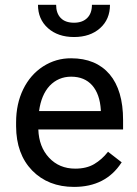

<svg xmlns="http://www.w3.org/2000/svg" viewBox="-20 -750 557 780"><path d="M389.6 -298.8V-303.2Q385.7 -367.7 354.5 -403.3Q323.2 -438.5 269 -438.5Q217.3 -438.5 181.6 -401.4Q147.5 -364.3 138.7 -298.8ZM473.1 -88.9Q409.2 9.3 280.8 9.3Q175.8 9.3 110.4 -57.6Q45.9 -124.5 45.4 -236.8V-252.9Q45.4 -328.1 74.2 -387.2Q103 -446.3 154.8 -480Q207.5 -513.7 269 -513.2Q369.6 -513.2 425.3 -448.2Q480 -383.3 480 -262.2V-226.6V-224.1H478H135.7Q138.2 -153.3 179.2 -109.4Q220.7 -64.9 285.6 -64.9Q331.5 -64.9 362.8 -83.5Q394 -102.1 417.5 -131.8L418.9 -133.8L420.4 -132.3L472.7 -91.8L474.6 -90.3ZM426.8 -730.5Q426.8 -671.4 386.5 -635.5Q346.2 -599.6 280.8 -599.6Q215.3 -599.6 174.8 -635.7Q134.3 -671.9 134.3 -730.5H208Q208 -696.3 226.6 -677Q245.1 -657.7 280.8 -657.7Q314.9 -657.7 334.2 -676.8Q353.5 -695.8 353.5 -730.5Z"/></svg>

Font: MAUL
Style: Regular
Weight: 400
Designer: MAUL
Version: Version 1.0; 2020; ttfautohint (v1.8.3)